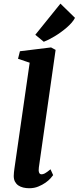

<svg xmlns="http://www.w3.org/2000/svg" viewBox="-20 -1000 422 1030"><path d="M53.7 -56.2Q53.7 -64 54.9 -75.7Q56.2 -87.4 57.1 -93.8L139.2 -663.6L76.7 -684.6L86.9 -725.1L253.9 -745.6L278.3 -732.4L188.5 -102.1Q186 -85 189.5 -75Q192.9 -64.9 202.6 -64.9Q206.5 -64.9 210.7 -65.9Q214.8 -66.9 220.5 -69.8Q226.1 -72.8 233.4 -78.1Q240.7 -83.5 251 -91.8L265.1 -60.5Q261.7 -55.2 251.2 -43.5Q240.7 -31.7 224.1 -20Q207.5 -8.3 185.5 0.7Q163.6 9.8 137.2 9.8Q119.6 9.8 104.5 6.1Q89.4 2.4 78.1 -5.4Q66.9 -13.2 60.3 -25.6Q53.7 -38.1 53.7 -56.2ZM169.4 -813.5 304.2 -980.5 382.3 -904.3Q376 -891.6 364.3 -878.2Q352.5 -864.7 337.9 -852.1Q323.2 -839.4 306.6 -827.4Q290 -815.4 273.4 -805.4Q256.8 -795.4 241.7 -787.8Q226.6 -780.3 214.8 -775.9Z"/></svg>

Font: Merriweather Bold
Style: Italic
Weight: 700
Italic angle: -7°
Designer: Eben Sorkin ( eben@eyebytes.com )
Foundry: Eben Sorkin ( eben@eyebytes.com )
Version: Version 1.5; ttfautohint (v0.97) -l 13 -r 13 -G 200 -x 24 -f